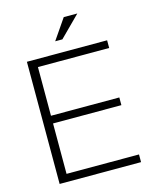

<svg xmlns="http://www.w3.org/2000/svg" viewBox="-129 -972 866 1060"><g transform="rotate(-15 304.5 -442.0)"><path d="M536.6 -698.2V-654.3H129.4V-376H520V-332H129.4V-43.9H543.5V0H78.1V-698.2ZM338.4 -883.8H416L299.3 -767.1H258.3Z"/></g></svg>

Font: Sansation Light
Style: Light
Weight: 300
Designer: Bernd Montag
Version: Version 1.301